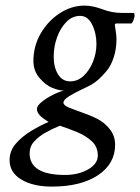

<svg xmlns="http://www.w3.org/2000/svg" viewBox="-20 -446 506 693"><path d="M285.2 -425.8Q314.5 -425.8 349.6 -412.6Q384.8 -399.4 418 -399.4H460Q465.8 -399.4 465.8 -391.6Q465.8 -384.8 462.4 -375Q459 -365.2 455.1 -361.3H400.4Q394.5 -361.3 394.5 -355.5Q400.4 -320.3 400.4 -304.7Q400.4 -268.6 390.1 -237.8Q379.9 -207 362.8 -187.5Q345.7 -168 334.5 -158.2Q323.2 -148.4 311.5 -141.6Q300.3 -134.8 272 -121.6Q248 -110.4 228.5 -98.1Q209 -85.9 209 -75.2Q209 -66.4 228 -58.1Q247.1 -50.3 274.9 -40.5Q289.1 -35.6 302.7 -30Q316.4 -24.4 330.1 -17.6Q357.4 -3.9 376.5 20.5Q395.5 44.9 395.5 76.2Q395.5 145.5 333.5 186.5Q271.5 227.5 167 227.5Q99.6 227.5 57.1 202.1Q14.6 176.8 14.6 131.8Q14.6 98.6 37.1 72.5Q59.6 46.4 92 26.9Q124.5 7.3 155.3 -5.9L137.7 -17.6Q113.3 -34.7 113.3 -52.7Q113.3 -64 129.9 -77.6Q146.5 -91.3 169.4 -103Q192.4 -114.7 210.9 -119.1Q193.4 -119.1 168.5 -128.9Q144.5 -138.7 122.6 -164.6Q100.6 -190.4 100.6 -225.6Q100.6 -280.3 127.2 -325.7Q153.8 -371.1 196 -398.4Q238.3 -425.8 285.2 -425.8ZM269.5 -388.7Q241.2 -388.7 219.7 -366.9Q198.2 -345.2 186 -311.5Q173.8 -277.8 173.8 -241.2Q173.8 -203.1 189.5 -177.7Q205.1 -152.3 233.4 -152.3Q260.7 -152.3 282.2 -172.6Q303.7 -192.9 315.9 -223.9Q328.1 -254.9 328.1 -287.1Q328.1 -326.2 312.5 -357.4Q296.9 -388.7 269.5 -388.7ZM333 115.2Q333 84 311.5 64Q290 43.9 258.3 30.8Q226.6 17.6 196.3 7.8Q177.7 15.6 169.4 19.5Q161.1 23.4 141.6 34.2Q120.1 46.4 103.5 64.5Q86.9 82.5 86.9 107.4Q86.9 185.5 214.8 185.5Q262.7 185.5 297.9 165.5Q333 145.5 333 115.2Z"/></svg>

Font: Metal
Style: Regular
Weight: 400
Designer: Danh Hong
Version: Version 8.002; ttfautohint (v1.8.3)